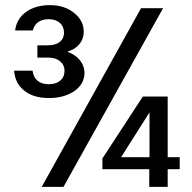

<svg xmlns="http://www.w3.org/2000/svg" viewBox="-20 -730 749 750"><path d="M563 -69V0H635V-69H682V-116H635V-353H538L380 -111V-69ZM143 0H228L617 -698H531ZM76 -375C100 -356 132 -347 172 -347C253 -347 310 -389 310 -444C310 -484 282 -514 245 -527V-529C282 -540 307 -567 307 -607C307 -636 294 -660 269 -680C244 -700 212 -710 175 -710C98 -710 46 -670 39 -611H108C115 -638 135 -655 170 -655C207 -655 230 -634 230 -603C230 -571 206 -553 167 -553H126V-505H169C206 -505 232 -485 232 -453C232 -421 208 -401 171 -401C135 -401 112 -418 107 -454H35C38 -420 51 -394 76 -375ZM564 -291V-116H453Z"/></svg>

Font: Poppins
Style: Regular
Weight: 400
Designer: Ninad Kale (Devanagari), Jonny Pinhorn (Latin)
Foundry: Indian Type Foundry
Version: 4.004